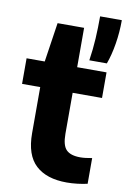

<svg xmlns="http://www.w3.org/2000/svg" viewBox="-91 -862 612 927"><g transform="rotate(10 215.0 -399.0)"><path d="M303 10Q204 10 150.8 -39.2Q97.5 -88.5 97.5 -195.5V-421.5H8.5V-547H97.5L126.5 -740H256.5V-547H400.5V-421.5H256.5V-220.5Q256.5 -164 277.8 -142.5Q299 -121 346.5 -121Q369.5 -121 404 -127.5V-1.5Q382.5 3.5 355.5 6.8Q328.5 10 303 10ZM308.5 -590Q317 -646 320 -698.5Q323 -751 323 -808H429.5Q429.5 -748.5 420.2 -691.8Q411 -635 394.5 -590Z"/></g></svg>

Font: Encode Sans
Style: Bold
Weight: 700
Designer: Multiple Designers
Foundry: Impallari Type
Version: Version 3.002; ttfautohint (v1.8.3) -l 8 -r 50 -G 200 -x 14 